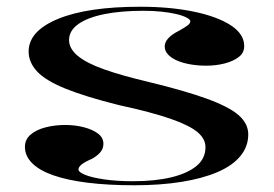

<svg xmlns="http://www.w3.org/2000/svg" viewBox="-20 -535 814 570"><path d="M379 15Q301 15 240.5 7.5Q180 0 138.5 -14.5Q97 -29 75.5 -50.5Q54 -72 54 -99Q54 -121 71 -135.5Q88 -150 115.5 -157Q143 -164 173 -164Q204 -164 230 -157Q256 -150 271.5 -138Q287 -126 287 -108Q287 -95 279 -84.5Q271 -74 254 -64Q231 -54 222 -46.5Q213 -39 213 -32Q213 -24 232.5 -16Q252 -8 289 -2.5Q326 3 375 3Q440 3 488 -8.5Q536 -20 563 -42Q590 -64 590 -98Q590 -123 566 -143Q542 -163 486 -182.5Q430 -202 333 -223Q233 -248 174 -272Q115 -296 90 -323Q65 -350 65 -382Q65 -443 152.5 -479Q240 -515 396 -515Q485 -515 555 -500.5Q625 -486 665 -460Q705 -434 705 -398Q705 -378 688.5 -365.5Q672 -353 646.5 -346.5Q621 -340 592 -340Q569 -340 547.5 -343.5Q526 -347 508.5 -354Q491 -361 480 -372Q469 -383 469 -397Q469 -422 510 -443Q530 -454 537.5 -460Q545 -466 545 -472Q545 -477 533.5 -483Q522 -489 502.5 -493.5Q483 -498 458.5 -500.5Q434 -503 406 -503Q339 -503 289.5 -493Q240 -483 212.5 -463.5Q185 -444 185 -416Q185 -391 210.5 -369.5Q236 -348 288 -329.5Q340 -311 416 -293Q528 -266 594 -242Q660 -218 688.5 -193Q717 -168 717 -136Q717 -100 693.5 -71.5Q670 -43 625.5 -24Q581 -5 518.5 5Q456 15 379 15Z"/></svg>

Font: Kalnia SemiExpanded
Style: Regular
Weight: 400
Width: 6
Designer: Frida Medrano
Foundry: Frida Medrano
Version: Version 1.105